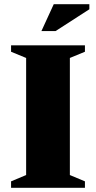

<svg xmlns="http://www.w3.org/2000/svg" viewBox="-20 -891 455 911"><path d="M383 -30.5V0H32.5V-30.5L104 -60.5V-616L32.5 -645.5V-676H383V-645.5L311.5 -616V-60.5ZM176.5 -743.5 235 -871H404V-847L243.5 -743.5Z"/></svg>

Font: Newsreader 16pt 16pt ExtraBold
Style: Regular
Weight: 800
Version: Version 1.003